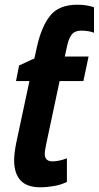

<svg xmlns="http://www.w3.org/2000/svg" viewBox="-20 -785 419 815"><path d="M151 10Q94 10 67 -19.5Q40 -49 40 -105Q40 -134 49 -179L105 -441H48L61 -507L126 -537L137 -587Q156 -672 193 -718.5Q230 -765 309 -765Q329 -765 347.5 -762Q366 -759 379 -754V-646Q370 -650 355 -652.5Q340 -655 326 -655Q296 -655 283 -636.5Q270 -618 264 -586L255 -545H356L334 -441H233L175 -168Q173 -157 171.5 -148Q170 -139 170 -132Q170 -100 203 -100Q214 -100 230 -103Q246 -106 264 -113V-13Q241 -1 210 4.5Q179 10 151 10Z"/></svg>

Font: Noto Sans Condensed
Style: Bold Italic
Weight: 700
Width: 3
Italic angle: -12°
Designer: Monotype Design Team
Foundry: Monotype Imaging Inc.
Version: Version 2.013; ttfautohint (v1.8.4.7-5d5b)